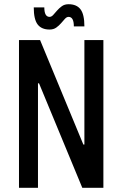

<svg xmlns="http://www.w3.org/2000/svg" viewBox="-20 -890 580 910"><path d="M330 -765Q330 -810 305 -810Q296 -810 287.5 -800.5Q279 -791 269.5 -780Q260 -769 247 -759.5Q234 -750 215 -750Q177 -750 158.5 -774Q140 -798 140 -855H190Q190 -810 215 -810Q224 -810 232.5 -819.5Q241 -829 250.5 -840Q260 -851 273 -860.5Q286 -870 305 -870Q343 -870 361.5 -846Q380 -822 380 -765ZM160 0H70V-700H170L375 -205H380V-700H470V0H370L165 -495H160Z"/></svg>

Font: Cuprum
Style: Regular
Weight: 400
Designer: Jovanny Lemonad
Foundry: Jovanny Lemonad
Version: Version 1.002